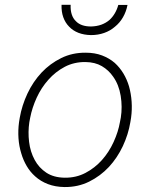

<svg xmlns="http://www.w3.org/2000/svg" viewBox="-20 -753 627 783"><path d="M60.5 -272.5 57.6 -254.4Q53.2 -221.7 55.4 -189.2Q57.6 -156.7 66.9 -127Q74.7 -100.1 88.9 -75.9Q103 -51.8 123.5 -33.7Q145.5 -13.7 175.5 -2.2Q205.6 9.3 243.2 9.8Q298.3 10.3 344 -12.5Q389.6 -35.2 424.3 -72.3Q458.5 -109.4 481 -157.2Q503.4 -205.1 511.7 -255.4L514.6 -273.4Q519 -305.7 516.8 -338.1Q514.6 -370.6 506.3 -400.4Q498 -428.7 483.2 -453.4Q468.3 -478 447.8 -496.6Q425.8 -515.6 396.2 -526.9Q366.7 -538.1 329.6 -538.1Q274.9 -538.6 229.5 -516.1Q184.1 -493.7 149.9 -457.5Q114.7 -419.9 92 -371.6Q69.3 -323.2 60.5 -272.5ZM99.6 -254.4 103 -272.5Q110.8 -313.5 129.6 -354.5Q148.4 -395.5 177.2 -427.7Q206.1 -460.4 244.1 -480.5Q282.2 -500.5 328.6 -500Q367.7 -499.5 395.5 -483.2Q423.3 -466.8 441.4 -440.4Q464.8 -407.7 472.2 -362.3Q479.5 -316.9 472.7 -273.4L469.2 -255.4Q462.4 -215.8 443.4 -174.1Q424.3 -132.3 395.5 -100.1Q366.7 -67.9 328.6 -47.9Q290.5 -27.8 244.1 -28.3Q199.2 -28.8 168.9 -48.8Q138.7 -68.8 121.6 -100.6Q103.5 -133.8 98.6 -174.6Q93.8 -215.3 99.6 -254.4ZM500 -732.9H462.4Q457.5 -714.4 448.2 -698.7Q439 -683.1 426.8 -671.9Q412.1 -659.2 393.1 -652.3Q374 -645.5 351.1 -645Q330.6 -645 315.2 -650.4Q299.8 -655.8 289.6 -666.5Q277.8 -677.7 272.5 -694.6Q267.1 -711.4 268.1 -733.4H231Q230 -705.6 238 -682.9Q246.1 -660.2 261.7 -644.5Q277.3 -627.9 300 -619.1Q322.8 -610.4 351.1 -609.9Q379.9 -609.9 404.8 -618.7Q429.7 -627.4 448.7 -644Q468.3 -659.7 481.4 -682.4Q494.6 -705.1 500 -732.9Z"/></svg>

Font: Roboto Mono ExtraLight
Style: Italic
Weight: 250
Italic angle: -10°
Monospace: yes
Designer: Google
Version: Version 3.000